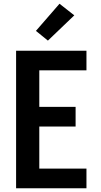

<svg xmlns="http://www.w3.org/2000/svg" viewBox="-20 -1006 540 1026"><path d="M66 0V-735H442V-630H190V-435H384V-330H190V-105H442V0ZM236 -789 172 -841 298 -986 377 -924Z"/></svg>

Font: Iosevka Extrabold
Style: Regular
Weight: 800
Monospace: yes
Designer: Belleve Invis
Foundry: Belleve Invis
Version: Version 32.5.0; ttfautohint (v1.8.4)